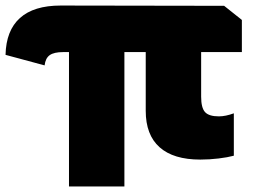

<svg xmlns="http://www.w3.org/2000/svg" viewBox="-23 -561 915 693"><path d="M226 -373H205Q172 -373 156.5 -362Q141 -351 138 -325L-3 -363Q-1 -451 49 -496Q99 -541 196 -541L786 -540L850 -489V-373H703V-212Q703 -172 717 -156.5Q731 -141 767 -141Q791 -141 821 -152V1Q799 7 766 11Q733 15 700 15Q603 15 553 -29.5Q503 -74 503 -161V-373H426V112H226Z"/></svg>

Font: Encode Sans Narrow
Style: Black
Weight: 900
Designer: Pablo Impallari, Andres Torresi
Foundry: Pablo Impallari, Andres Torresi
Version: Version 1.000; ttfautohint (v1.00) -l 8 -r 50 -G 200 -x 14 -